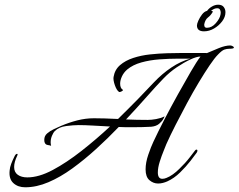

<svg xmlns="http://www.w3.org/2000/svg" viewBox="-20 -770 1013 815"><path d="M87 25Q56 25 36.5 7Q17 -11 21 -47Q22 -60 27.5 -74.5Q33 -89 40 -103Q46 -117 52 -117Q57 -117 53 -109Q40 -82 40 -61Q40 -39 55.5 -28Q71 -17 96 -17Q145 -17 204 -48.5Q263 -80 326 -129.5Q389 -179 447 -233Q408 -235 374 -237Q340 -239 314 -239Q292 -239 261 -235Q230 -231 213 -214Q206 -207 200.5 -193.5Q195 -180 195 -166Q195 -162 195.5 -158.5Q196 -155 197 -151Q193 -153 182.5 -154.5Q172 -156 169 -167Q168 -170 168 -177Q168 -193 180 -203.5Q192 -214 209 -222Q226 -230 240 -236Q273 -250 308 -259Q343 -268 379 -268Q420 -268 481 -265Q528 -311 568 -352Q608 -393 633 -420Q668 -457 707.5 -483.5Q747 -510 788 -521H733Q698 -521 657 -518Q616 -515 580 -505Q544 -495 520 -475Q505 -462 497.5 -445.5Q490 -429 490 -415Q490 -396 501 -389Q502 -389 502 -388.5Q502 -388 502 -388Q502 -385 495 -381.5Q488 -378 485 -380Q475 -387 467.5 -408.5Q460 -430 462 -443Q467 -474 489.5 -493.5Q512 -513 545.5 -524Q579 -535 616.5 -539Q654 -543 688.5 -544Q723 -545 747 -545H856Q858 -545 857 -544Q882 -555 909.5 -566Q937 -577 957 -577Q962 -577 967.5 -574Q973 -571 973 -568Q973 -563 953 -563Q943 -563 932.5 -559.5Q922 -556 905 -538Q891 -524 870 -493Q849 -462 824 -420.5Q799 -379 774 -332.5Q749 -286 726 -241Q703 -196 686 -158Q684 -152 675 -130.5Q666 -109 658 -83.5Q650 -58 650 -38Q650 -11 669 -11Q678 -11 687 -15Q700 -20 714 -30Q728 -40 741 -53Q767 -78 785 -101.5Q803 -125 807 -130Q810 -135 814 -135Q818 -135 818 -130Q818 -127 815 -122Q808 -112 789 -87.5Q770 -63 744.5 -38Q719 -13 690 0Q681 4 671 6.5Q661 9 651 9Q631 9 614.5 -5Q598 -19 598 -51Q598 -80 609.5 -113.5Q621 -147 631 -168Q651 -211 678.5 -264Q706 -317 735.5 -370Q765 -423 790 -466Q815 -509 831 -530Q815 -530 788 -517.5Q761 -505 730.5 -484.5Q700 -464 674 -437Q643 -405 602.5 -359Q562 -313 515 -263Q538 -262 561 -261.5Q584 -261 607 -261Q623 -261 642.5 -264.5Q662 -268 679 -276Q679 -276 673.5 -265.5Q668 -255 655.5 -244.5Q643 -234 622 -232Q603 -231 584 -230.5Q565 -230 546 -230Q530 -230 514.5 -230Q499 -230 484 -231Q438 -183 388 -137.5Q338 -92 287 -55Q236 -18 185.5 3.5Q135 25 87 25ZM846 -637Q816 -637 816 -662Q816 -669 822 -682.5Q828 -696 837.5 -708.5Q847 -721 859 -724Q867 -735 880 -742.5Q893 -750 906 -750Q922 -750 929.5 -740.5Q937 -731 937 -718Q937 -698 923 -679.5Q909 -661 888.5 -649Q868 -637 846 -637ZM858 -652Q879 -652 896 -671.5Q913 -691 916 -708Q916 -710 916.5 -712Q917 -714 917 -716Q917 -724 913.5 -729.5Q910 -735 902 -735Q895 -735 888.5 -732Q882 -729 876 -725L884 -721Q875 -705 863 -696Q851 -687 847 -667V-664Q847 -652 858 -652Z"/></svg>

Font: Italianno
Style: Regular
Weight: 400
Designer: Robert E. Leuschke
Foundry: Robert E. Leuschke
Version: Version 1.100; ttfautohint (v1.8.3)